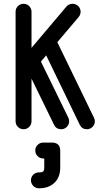

<svg xmlns="http://www.w3.org/2000/svg" viewBox="-20 -679 537 1010"><path d="M145.8 -41.2Q145.8 -23.8 133.6 -11.5Q121.5 0.8 104 0.8Q86.5 0.8 74.2 -11.5Q62 -23.8 62 -41.2V-617.2Q62 -634.5 74.2 -646.8Q86.5 -659 104 -659Q121.5 -659 133.6 -646.8Q145.8 -634.5 145.8 -617.2ZM135 -284Q122 -270.5 104 -270.5Q86.5 -270.5 74.2 -282.8Q62 -295 62 -311.8Q62 -327 72.2 -340L330.2 -645.5Q343 -659 362 -659Q379.5 -659 391.8 -646.8Q404 -634.5 404 -617.2Q404 -602.5 393.8 -589.5ZM204 -427Q198.5 -434.8 198.5 -446Q198.5 -463.2 210.8 -475.5Q223 -487.8 240.5 -487.8Q253.2 -487.8 262.8 -481Q272.2 -474.2 277.8 -464.8L474.2 -60Q479 -50.8 479 -41.2Q479 -23.8 466.8 -11.5Q454.5 0.8 437 0.8Q411.5 0.8 399.8 -22.2ZM109 -340.8Q106.8 -345.5 105.5 -350.1Q104.2 -354.8 104.2 -359.8Q104.2 -377 116.6 -389.1Q129 -401.2 146.2 -401.2Q171.8 -401.2 183.5 -379.2L339 -60.8Q343.8 -52.2 343.8 -41.2Q343.8 -23.8 331.5 -11.5Q319.2 0.8 302 0.8Q276.2 0.8 264.8 -21.5ZM184.8 311.5Q167.2 311.5 155 298.9Q142.8 286.2 142.8 269.5Q142.8 252 155 239.9Q167.2 227.8 184.8 227.8Q202 227.8 207.4 222.6Q212.8 217.5 212.8 203.2V154.8H207.5Q190 154.8 177.8 142.1Q165.5 129.5 165.5 112.8Q165.5 95.5 177.8 83.2Q190 71 207.5 71H253.2Q296.8 71 296.8 114.5V203.2Q296.8 252.8 266.8 282.1Q236.8 311.5 184.8 311.5Z"/></svg>

Font: Libertine-Super Thin
Style: Regular
Weight: 100
Designer: Bastien Sozeau
Foundry: NBR — Bastien Sozeau
Version: Version 2.003;gftools[0.9.33]